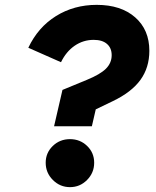

<svg xmlns="http://www.w3.org/2000/svg" viewBox="-20 -753 640 790"><path d="M202.5 -233.5 237 -383 337.5 -424.5Q392.5 -447 416 -470.5Q439.5 -494 439.5 -526Q439.5 -555.5 420.2 -572.2Q401 -589 365.5 -589Q322.5 -589 287.2 -564.8Q252 -540.5 231 -497L96.5 -556.5Q136.5 -641 210.5 -687Q284.5 -733 378 -733Q477.5 -733 536 -681.8Q594.5 -630.5 594.5 -544Q594.5 -475 557.8 -424.2Q521 -373.5 443.5 -336.5L374 -303L358 -233.5ZM268 17Q227 17 197.5 -12.5Q168 -42 168 -83.5Q168 -124 197 -152.2Q226 -180.5 268 -180.5Q309.5 -180.5 338.5 -152.5Q367.5 -124.5 367.5 -83.5Q367.5 -42 338.2 -12.5Q309 17 268 17Z"/></svg>

Font: Google Sans Code
Style: Italic
Weight: 400
Italic angle: -10°
Monospace: yes
Designer: Google Sans Code Authors
Foundry: Google LLC
Version: Version 6.000